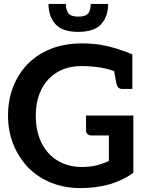

<svg xmlns="http://www.w3.org/2000/svg" viewBox="-20 -954 772 982"><path d="M391 8Q311 8 243 -19Q175 -46 125 -96Q77 -146 49 -214Q21 -282 21 -363Q21 -443 48 -511.5Q75 -580 124 -629Q173 -678 242.5 -705Q312 -732 399 -732Q451 -732 493.5 -725Q536 -718 576 -705.5Q616 -693 657 -676V-587L581 -583Q544 -600 496.5 -608Q449 -616 398 -616Q324 -616 271.5 -584Q219 -552 191 -495Q163 -438 163 -362Q163 -283 192 -224Q221 -165 274.5 -132.5Q328 -100 400 -100Q441 -100 474.5 -108.5Q508 -117 537 -131V-261H448Q435 -261 427.5 -268.5Q420 -276 420 -287V-363H662V-70Q608 -31 540.5 -11.5Q473 8 391 8ZM560 -610 657 -587V-499H606Q592 -499 585 -506.5Q578 -514 575 -528ZM380 -791Q299 -791 263.5 -830.5Q228 -870 228 -934H317Q317 -902 330.5 -885.5Q344 -869 380 -869Q418 -869 431 -885.5Q444 -902 444 -934H533Q533 -870 497.5 -830.5Q462 -791 380 -791Z"/></svg>

Font: Aleo
Style: Bold
Weight: 700
Designer: Alessio Laiso
Foundry: Alessio Laiso
Version: Version 2.001;gftools[0.9.29]